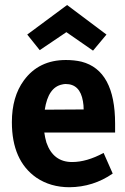

<svg xmlns="http://www.w3.org/2000/svg" viewBox="-20 -747 508 781"><path d="M438.5 -41 401.4 -125Q333 -87.9 273.4 -87.9Q196.3 -87.9 168.9 -167Q163.1 -186.5 160.2 -208H448.2V-244.1Q448.2 -460.9 311.5 -496.1Q282.2 -502.9 248 -502.9Q137.7 -502.9 77.1 -419.9Q28.3 -353.5 28.3 -250Q28.3 -93.8 127.9 -24.4Q185.5 14.6 262.7 14.6Q359.4 13.7 438.5 -41ZM247.1 -405.3Q305.7 -405.3 317.4 -335Q320.3 -319.3 320.3 -301.8L162.1 -300.8Q175.8 -391.6 232.4 -403.3Q240.2 -405.3 247.1 -405.3ZM252.9 -726.6 90.8 -606.4 141.6 -543 250 -616.2 358.4 -541 413.1 -606.4Z"/></svg>

Font: Yaldevi Colombo
Style: Bold
Weight: 700
Designer: Sol Matas, Denzil Rajitha, Kosala Senevirathne and Pathum Egodawatta
Foundry: Mooniak
Version: Version 1.020 ; ttfautohint (v1.6)